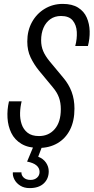

<svg xmlns="http://www.w3.org/2000/svg" viewBox="-20 -750 480 985"><path d="M179 9Q125 9 90 -12Q55 -33 38 -68Q21 -103 18.5 -145Q16 -187 26 -230H91Q84 -202 83 -171Q82 -140 91 -113Q100 -86 121.5 -69Q143 -52 180 -52Q230 -52 261 -88Q292 -124 292 -190Q292 -223 282.5 -249.5Q273 -276 251 -302L179 -389Q154 -420 137 -455.5Q120 -491 120 -537Q120 -593 144 -636.5Q168 -680 209.5 -705Q251 -730 302 -730Q350 -730 380.5 -711Q411 -692 425 -660Q439 -628 440 -590Q441 -552 431 -514H366Q376 -551 374 -586.5Q372 -622 353 -645Q334 -668 293 -668Q261 -668 238 -651.5Q215 -635 203 -607Q191 -579 191 -543Q191 -513 201.5 -488Q212 -463 235 -435L304 -352Q333 -318 347.5 -279Q362 -240 362 -193Q362 -129 339 -84Q316 -39 274.5 -15Q233 9 179 9ZM132 215Q104 215 84 202.5Q64 190 54 171Q44 152 46 134H90Q89 149 101.5 161Q114 173 137 173Q157 173 170 161.5Q183 150 183 132Q183 112 167 98.5Q151 85 119 79L157 -12H201L176 54Q202 64 216 84.5Q230 105 230 129Q230 167 204.5 191Q179 215 132 215Z"/></svg>

Font: Instrument Sans Condensed
Style: Italic
Weight: 400
Width: 3
Italic angle: -13°
Designer: Rodrigo Fuenzalida
Foundry: fragTYPE
Version: Version 1.000;gftools[0.9.28]